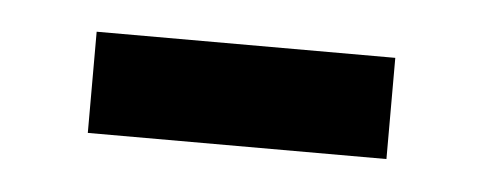

<svg xmlns="http://www.w3.org/2000/svg" viewBox="-25 -374 389 155"><g transform="rotate(5 170.0 -297.0)"><path d="M49 -338H291V-256H49Z"/></g></svg>

Font: hindi25
Style: Book
Weight: 400
Designer: Jelle Bosma - Monotype Design Team
Foundry: Monotype Imaging Inc.
Version: Version 2.003